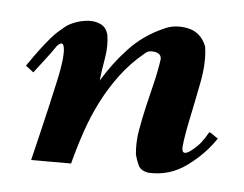

<svg xmlns="http://www.w3.org/2000/svg" viewBox="-32 -276 401 316"><g transform="rotate(5 169.0 -118.0)"><path d="M227 -234Q245 -243 267 -238.5Q289 -234 298 -211Q302 -185 295.5 -151.5Q289 -118 283 -89.5Q277 -61 275.5 -44.5Q274 -28 288 -37Q300 -46 306 -54Q312 -62 317 -71Q319 -71 323 -68Q327 -65 332 -62Q315 -36 286.5 -15Q258 6 223 4Q210 2 206 -7Q202 -16 200 -24Q198 -44 201.5 -64Q205 -84 209.5 -103.5Q214 -123 219 -143Q224 -163 227 -184Q227 -193 216.5 -195Q206 -197 200 -191Q178 -173 161.5 -151Q145 -129 132.5 -104.5Q120 -80 111 -53.5Q102 -27 95 0H29Q33 -17 38.5 -39.5Q44 -62 49.5 -86Q55 -110 60 -132.5Q65 -155 66.5 -170.5Q68 -186 65.5 -192.5Q63 -199 55 -191Q47 -179 38 -167.5Q29 -156 20 -144L7 -154Q20 -173 28.5 -184Q37 -195 43 -202Q49 -209 53.5 -213Q58 -217 64 -222Q71 -228 82 -232Q93 -236 104 -236.5Q115 -237 124 -232.5Q133 -228 136 -216Q139 -198 135.5 -178Q132 -158 130 -140Q148 -170 171.5 -195Q195 -220 227 -234Z"/></g></svg>

Font: Lucien Schoenschriftv CAT
Style: Regular
Weight: 400
Designer: Lucian Bernhard 1928
Foundry: CAT-Fonts Peter Wiegel
Version: Version 1.000